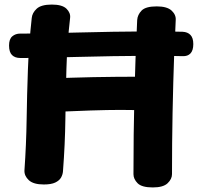

<svg xmlns="http://www.w3.org/2000/svg" viewBox="-20 -802 879 842"><path d="M119.2 -723.1Q121.2 -745.4 140.8 -763.7Q160.4 -782 207.4 -782Q252.9 -782 271.6 -763.7Q290.2 -745.4 287.4 -723.1Q274.4 -610 271.3 -500.2Q268.2 -390.3 266.7 -279.4Q265.2 -168.6 256.2 -51.1Q255.2 -36.6 247.7 -23.3Q240.1 -10 222.3 -1.5Q204.6 7 172.1 7Q126.7 7 106.4 -11.8Q86.2 -30.6 87.2 -54.4Q95.2 -169.3 96.8 -278.2Q98.4 -387 102.4 -496.7Q106.4 -606.4 119.2 -723.1ZM185.2 -310Q174.2 -310 164.7 -317.8Q155.2 -325.7 149.7 -347.8Q144.2 -370 144.2 -412Q144.2 -435 157.7 -445.8Q171.2 -456.7 186.2 -457.7Q246.9 -459.7 294.6 -461.2Q342.2 -462.7 389.7 -463.7Q437.1 -464.7 495.7 -465.2Q554.2 -465.7 636.2 -465.7Q653.2 -465.7 665.2 -454.3Q677.2 -442.9 677.2 -422Q677.2 -372 665 -350.3Q652.8 -328.7 635.6 -323.8Q618.3 -319 602.3 -319Q561.3 -320 508.1 -320Q454.8 -320 377 -317.5Q299.2 -315 185.2 -310ZM581.6 -714.1Q583.1 -737.2 600.9 -755.6Q618.7 -774 667.2 -774Q712.7 -774 732.5 -755.6Q752.3 -737.2 750.6 -714.1Q749.3 -679.2 747.8 -648.1Q746.3 -617 744.3 -578Q739.3 -439 736.8 -307.4Q734.3 -175.8 734.3 -38.1Q734.3 -16.8 715 1.6Q695.7 20 650.2 20Q601.7 20 583.5 1.6Q565.3 -16.8 565.3 -38.1Q565.3 -214.8 569.3 -379.1Q573.3 -543.3 581.6 -714.1ZM68.7 -547.7Q45.8 -547.7 32.7 -560.6Q19.7 -573.6 19.7 -602.7Q19.7 -630.6 33.8 -642.6Q48 -654.7 68.7 -654.7Q112.7 -654.4 176.9 -655.9Q241.1 -657.4 317.4 -659.3Q393.7 -661.2 474.9 -662.7Q556.2 -664.2 634.4 -664.4Q712.7 -664.7 780.7 -662.7Q803 -661.7 815.3 -648.7Q827.7 -635.8 827.7 -608.7Q827.7 -580.8 815.3 -567.7Q803 -554.7 780.7 -555.7Q712.7 -557.7 634.1 -557.4Q555.4 -557.2 474.6 -555.7Q393.7 -554.2 317.4 -552.3Q241.1 -550.4 176.9 -548.9Q112.7 -547.4 68.7 -547.7Z"/></svg>

Font: Playpen Sans Arabic
Style: Regular
Weight: 400
Designer: Azza Alameddine, Laura Meseguer, Veronika Burian, José Scaglione
Foundry: TypeTogether
Version: Version 2.000